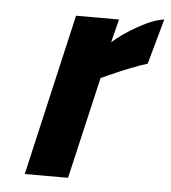

<svg xmlns="http://www.w3.org/2000/svg" viewBox="-43 -552 528 592"><g transform="rotate(5 221.0 -256.0)"><path d="M55 0 170 -500H303L285 -428Q315 -455 362 -481.5Q409 -508 442 -512L403 -372Q355 -357 286 -326L262 -315L189 0Z"/></g></svg>

Font: Titillium Web
Style: Bold Italic
Weight: 700
Italic angle: -13°
Version: Version 1.001;PS 57.000;hotconv 1.0.70;makeotf.lib2.5.55311